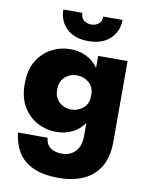

<svg xmlns="http://www.w3.org/2000/svg" viewBox="-98 -749 819 1061"><g transform="rotate(10 311.0 -218.5)"><path d="M170 -679H277Q277 -650 295 -637Q313 -624 336 -624Q358 -624 376 -637Q394 -650 394 -679H502Q502 -615 458 -573Q414 -531 336 -531Q257 -531 213.5 -573Q170 -615 170 -679ZM41 34H207Q212 74 237 90.5Q262 107 299 107Q346 107 375 77Q404 47 404 -10V-83Q377 -45 336.5 -25.5Q296 -6 247 -6Q192 -6 143 -31.5Q94 -57 62.5 -108.5Q31 -160 31 -238Q31 -317 62.5 -368Q94 -419 143 -444.5Q192 -470 247 -470Q296 -470 336.5 -450.5Q377 -431 404 -393V-460H569V-10Q569 82 534 137Q499 192 440 217Q381 242 308 242Q216 242 160 215.5Q104 189 76 142.5Q48 96 41 34ZM213 -238Q213 -192 241.5 -167Q270 -142 309 -142Q344 -142 374 -165.5Q404 -189 404 -238Q404 -287 374 -310.5Q344 -334 309 -334Q270 -334 241.5 -309Q213 -284 213 -238Z"/></g></svg>

Font: Jost* Heavy
Style: Regular
Weight: 800
Version: Version 3.7